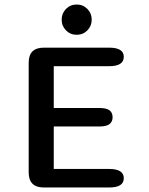

<svg xmlns="http://www.w3.org/2000/svg" viewBox="-20 -830 659 850"><path d="M528 -578.5Q528 -537 463.5 -537H218V-352H419Q451.5 -352 465 -341.5Q478.5 -331 478.5 -311Q478.5 -291.5 465 -280.8Q451.5 -270 419 -270H218V-82H463.5Q528 -82 528 -41Q528 0 463.5 0H174Q107 0 107 -67V-552.5Q107 -619 174 -619H463.5Q528 -619 528 -578.5ZM319.5 -676Q291.5 -676 272.2 -695.5Q253 -715 253 -743Q253 -771 272.2 -790.5Q291.5 -810 319.5 -810Q347.5 -810 366.8 -790.5Q386 -771 386 -743Q386 -715 366.8 -695.5Q347.5 -676 319.5 -676Z"/></svg>

Font: Sono ExtraLight Monospace Medium
Style: Regular
Weight: 500
Version: Version 2.112